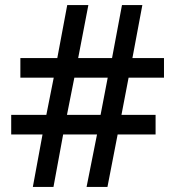

<svg xmlns="http://www.w3.org/2000/svg" viewBox="-20 -734 689 754"><path d="M485 -429 457 -283H591V-206H442L402 0H320L361 -206H228L190 0H109L147 -206H24V-283H162L191 -429H60V-506H205L244 -714H327L287 -506H420L459 -714H539L500 -506H624V-429ZM243 -283H375L403 -429H272Z"/></svg>

Font: Noto Sans Lao Medium
Style: Regular
Weight: 500
Designer: Monotype Design Team
Foundry: Monotype Imaging Inc.
Version: Version 2.003; ttfautohint (v1.8.4.7-5d5b)